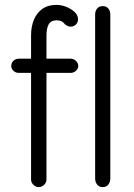

<svg xmlns="http://www.w3.org/2000/svg" viewBox="-20 -755 546 785"><path d="M138 10Q126 10 116.5 0.5Q107 -9 107 -21V-611Q107 -646 118.5 -674Q130 -702 153 -718.5Q176 -735 211 -735Q231 -735 251 -727Q271 -719 285 -706Q299 -693 299 -676Q299 -663 290 -654.5Q281 -646 269 -646Q262 -646 256 -649Q250 -652 246 -655Q238 -666 229 -669Q220 -672 212 -672Q188 -672 179 -655.5Q170 -639 170 -610V-21Q170 -9 160.5 0.5Q151 10 138 10ZM57 -457Q44 -457 35 -465.5Q26 -474 26 -485Q26 -498 35 -506.5Q44 -515 57 -515H269Q281 -515 290.5 -506Q300 -497 300 -485Q300 -474 290.5 -465.5Q281 -457 269 -457ZM400 10Q385 10 377 -0.5Q369 -11 369 -25V-696Q369 -710 377 -720Q385 -730 400 -730Q415 -730 423 -720Q431 -710 431 -696V-25Q431 -11 423 -0.5Q415 10 400 10Z"/></svg>

Font: National Park Light
Style: Regular
Weight: 300
Designer: Andrea Herstowski, Ben Hoepner
Version: Version 1.009